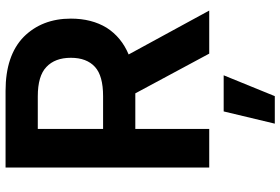

<svg xmlns="http://www.w3.org/2000/svg" viewBox="-179 -591 1009 691"><g transform="rotate(-90 325.5 -245.5)"><path d="M344 -730Q471 -730 538 -665Q604 -599 604 -495Q604 -420 571 -366Q537 -313 475 -287L633 3H478L335 -263H207V3H68V-730ZM325 -379Q398 -379 430 -408Q463 -438 463 -495Q463 -552 430 -583Q398 -614 324 -614H207V-379ZM400 55 325 239H226L270 55Z"/></g></svg>

Font: Sinter Bold
Style: Regular
Weight: 700
Foundry: Adobe & rsms
Version: Version 1.000